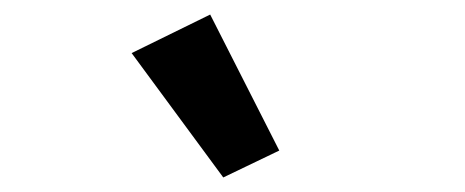

<svg xmlns="http://www.w3.org/2000/svg" viewBox="-20 -825 640 264"><path d="M161 -752 269 -805 364 -618 287 -581Z"/></svg>

Font: IBM Plex Sans Thai SmBld
Style: Regular
Weight: 600
Designer: Mike Abbink, Paul van der Laan, Pieter van Rosmalen, Ben Mitchell, Mark Frömberg
Foundry: Bold Monday
Version: Version 1.2